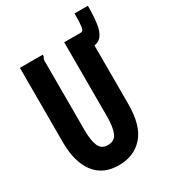

<svg xmlns="http://www.w3.org/2000/svg" viewBox="-180 -808 809 912"><g transform="rotate(-30 225.0 -352.0)"><path d="M202 13Q115 14 69 -46Q23 -106 23 -215V-623H148V-613Q143 -607 141.5 -599.5Q140 -592 141 -576V-214Q141 -157 154 -126.5Q167 -96 203 -96Q240 -96 253 -127.5Q266 -159 266 -217V-623H383V-218Q383 -98 333 -42.5Q283 13 202 13ZM368 -537 357 -623Q371 -623 374 -646Q377 -669 377 -717H450Q450 -662 444.5 -621.5Q439 -581 421.5 -559Q404 -537 368 -537Z"/></g></svg>

Font: Inconsolata SemiCondensed Black
Style: Regular
Weight: 900
Width: 4
Monospace: yes
Designer: Raph Levien, Cyreal, Brenton Simpson
Foundry: Raph Levien, Cyreal, Google
Version: Version 3.001; ttfautohint (v1.8.2.53-6de2)